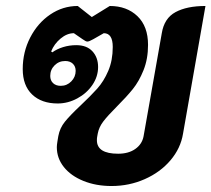

<svg xmlns="http://www.w3.org/2000/svg" viewBox="-20 -613 707 642"><path d="M170 -121Q170 -128 172 -140L175 -158Q180 -185 197 -206Q214 -227 249 -260Q283 -292 305 -316.5Q327 -341 342 -376Q357 -411 357 -456Q357 -502 327 -502L292 -482Q278 -474 272 -474Q267 -474 256 -482L227 -502Q204 -502 182.5 -484Q161 -466 151 -441L155 -438Q170 -449 191 -455.5Q212 -462 235 -462Q270 -462 289 -441.5Q308 -421 308 -389Q308 -357 289 -329Q270 -301 238.5 -284Q207 -267 173 -267Q119 -267 87.5 -297Q56 -327 56 -382Q56 -439 81 -487.5Q106 -536 148 -564.5Q190 -593 240 -593L287 -556L347 -593Q404 -593 439.5 -559Q475 -525 475 -463Q475 -416 460 -378.5Q445 -341 424 -315Q403 -289 370 -256Q340 -226 325.5 -207Q311 -188 307 -167L305 -156Q304 -152 304 -144Q304 -99 375 -99Q410 -99 432.5 -115Q455 -131 460 -157L521 -502Q529 -552 567 -572.5Q605 -593 667 -593L592 -166Q584 -117 550 -77Q516 -37 464 -14Q412 9 353 9Q301 9 259 -8Q217 -25 193.5 -54.5Q170 -84 170 -121ZM233 -376Q233 -391 223.5 -400Q214 -409 198 -409Q177 -409 162.5 -394.5Q148 -380 148 -359Q148 -344 157.5 -335Q167 -326 183 -326Q204 -326 218.5 -341Q233 -356 233 -376Z"/></svg>

Font: K2D ExtraBold
Style: Italic
Weight: 800
Italic angle: -10°
Designer: Katatrad Aksorn Co.,Ltd.
Foundry: Cadson Demak Co.,Ltd.
Version: Version 1.000; ttfautohint (v1.6)